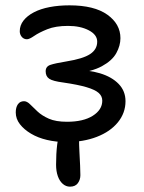

<svg xmlns="http://www.w3.org/2000/svg" viewBox="-20 -524 539 719"><path d="M242 175Q227 175 215 164.5Q203 154 196.5 135.5Q190 117 190 93Q190 52 194 18.5Q198 -15 207.5 -35.5Q217 -56 236 -56Q254 -56 265 -44.5Q276 -33 276 -7Q276 19 277.5 46Q279 73 280 96Q281 119 281 132Q281 149 271.5 162Q262 175 242 175ZM228 8Q190 8 156 0Q122 -8 96 -23.5Q70 -39 54.5 -59Q39 -79 39 -103Q39 -122 47 -133.5Q55 -145 70 -145Q81 -145 92.5 -133.5Q104 -122 120.5 -106.5Q137 -91 163 -79.5Q189 -68 231 -68Q292 -68 327.5 -90.5Q363 -113 363 -147Q363 -164 349.5 -176Q336 -188 304 -197.5Q272 -207 217 -215Q178 -220 164.5 -229Q151 -238 151 -257Q151 -275 168.5 -281Q186 -287 229 -294Q291 -304 317.5 -321.5Q344 -339 344 -368Q344 -394 312.5 -410.5Q281 -427 235 -427Q188 -427 157 -414.5Q126 -402 108 -389.5Q90 -377 81 -377Q69 -377 61.5 -386Q54 -395 54 -407Q54 -429 68 -447Q82 -465 107 -478Q132 -491 166 -497.5Q200 -504 240 -504Q333 -504 382 -469Q431 -434 431 -381Q431 -353 415.5 -325Q400 -297 361.5 -276Q323 -255 255 -248L251 -262Q310 -263 354.5 -249.5Q399 -236 424.5 -209.5Q450 -183 450 -145Q450 -101 421.5 -66Q393 -31 342.5 -11.5Q292 8 228 8Z"/></svg>

Font: Shantell Sans
Style: Regular
Weight: 400
Designer: Stephen Nixon, Anya Danilova, Shantell Martin
Foundry: Arrow Type
Version: Version 1.008;[ac192a2d6]